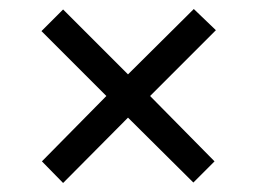

<svg xmlns="http://www.w3.org/2000/svg" viewBox="-20 -566 570 426"><path d="M120 -160 264 -305 409 -161 456 -208 313 -353 459 -499 410 -546 264 -401 120 -545 72 -497 216 -353 73 -208Z"/></svg>

Font: Noto Sans Mono Condensed
Style: Regular
Weight: 400
Width: 3
Designer: Monotype Design Team
Foundry: Monotype Imaging Inc.
Version: Version 2.014